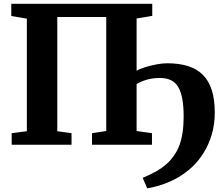

<svg xmlns="http://www.w3.org/2000/svg" viewBox="-20 -763 1179 1012"><path d="M39.5 -743H782.5V-679.5L700 -665.5V-72.5L781 -61V0H465V-61L540 -72.5V-673.5H282V-71.5L357 -61V0H41.5V-61L121.5 -71.5V-664.5L39.5 -678.5ZM756 229.5 732 174.5Q769 159 800.2 141.8Q831.5 124.5 857 102.2Q882.5 80 902 49.5Q916.5 28 926.8 -0.5Q937 -29 942.5 -66Q948 -103 948 -149.5Q948 -255 920 -303.5Q892 -352 823.5 -352Q785 -352 754 -343Q723 -334 700 -320L691 -358.5L700 -390Q715 -399.5 743.8 -408.5Q772.5 -417.5 804.2 -423.5Q836 -429.5 861 -429.5Q924.5 -429.5 971.5 -414.5Q1018.5 -399.5 1049.8 -368Q1081 -336.5 1096.5 -287.5Q1112 -238.5 1112 -170.5Q1112 -109.5 1096.8 -56.5Q1081.5 -3.5 1055 39.8Q1028.5 83 994 116Q956.5 151 914.5 174.5Q872.5 198 831.2 211.2Q790 224.5 756 229.5Z"/></svg>

Font: Merriweather 24pt ExtraBold
Style: Regular
Weight: 800
Version: Version 2.100